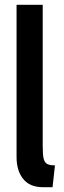

<svg xmlns="http://www.w3.org/2000/svg" viewBox="-20 -770 268 800"><path d="M49 -116V-750H158V-161Q158 -127 161.5 -110.5Q165 -94 175.5 -87.5Q186 -81 209 -81L199 10H159Q104 10 76.5 -24.5Q49 -59 49 -116Z"/></svg>

Font: Cabin Condensed SemiBold
Style: Regular
Weight: 600
Width: 3
Designer: Pablo Impallari
Foundry: Pablo Impallari. http://www.impallari.com Igino Marini. http://www.ikern.com
Version: Version 2.001